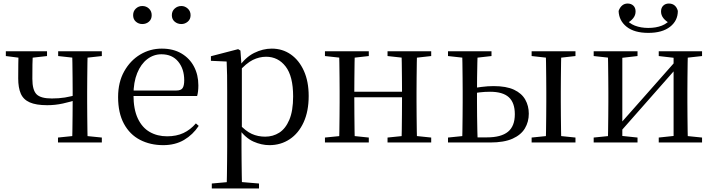

<svg xmlns="http://www.w3.org/2000/svg" viewBox="-20 -806 4036 1086"><path d="M247 -211Q184 -211 148 -227Q112 -243 97.5 -276.5Q83 -310 83 -362Q83 -405 83.5 -442Q84 -479 85 -516H166Q164 -477 163.5 -441Q163 -405 163 -360Q163 -297 186.5 -273Q210 -249 273 -249Q313 -249 347.5 -254.5Q382 -260 425 -273V-245Q379 -230 335.5 -220.5Q292 -211 247 -211ZM388 0Q389 -24 389.5 -65Q390 -106 390.5 -152Q391 -198 391 -234V-288Q391 -322 390.5 -366Q390 -410 389.5 -451Q389 -492 388 -516H476Q475 -492 474.5 -451Q474 -410 473.5 -366Q473 -322 473 -288V-229Q473 -194 473.5 -150Q474 -106 474.5 -65Q475 -24 476 0ZM13 -489V-516H246V-489L140 -477H107ZM308 0V-28L415 -39H447L556 -28V0ZM309 -489V-516H556V-489L449 -477H417Z M903 15Q830 15 772 -15Q714 -45 681 -106Q648 -167 648 -257Q648 -341 682.5 -402.5Q717 -464 773 -497.5Q829 -531 895 -531Q960 -531 1006.5 -503.5Q1053 -476 1077.5 -429Q1102 -382 1102 -323Q1102 -287 1095 -263H687V-294H977Q1004 -294 1013 -308Q1022 -322 1022 -352Q1022 -416 988 -457.5Q954 -499 893 -499Q849 -499 813 -471.5Q777 -444 756 -392.5Q735 -341 735 -269Q735 -188 759.5 -136Q784 -84 827 -59.5Q870 -35 925 -35Q978 -35 1017.5 -53.5Q1057 -72 1088 -108L1104 -94Q1071 -44 1021 -14.5Q971 15 903 15ZM785 -670Q764 -670 748.5 -683.5Q733 -697 733 -720Q733 -743 748.5 -757.5Q764 -772 785 -772Q807 -772 822.5 -757.5Q838 -743 838 -720Q838 -697 822.5 -683.5Q807 -670 785 -670ZM1006 -670Q984 -670 968 -683.5Q952 -697 952 -720Q952 -743 968 -757.5Q984 -772 1006 -772Q1026 -772 1042 -757.5Q1058 -743 1058 -720Q1058 -697 1042 -683.5Q1026 -670 1006 -670Z M1178 260V232L1289 222H1326L1445 232V260ZM1262 260Q1263 226 1263.5 185.5Q1264 145 1264.5 103.5Q1265 62 1265 27V-287Q1265 -338 1264.5 -379.5Q1264 -421 1262 -458L1173 -462V-488L1327 -528L1340 -520L1346 -435L1348 -430V-79L1346 -69V27Q1346 61 1346.5 102.5Q1347 144 1347.5 185Q1348 226 1349 260ZM1504 15Q1459 15 1414 -5Q1369 -25 1331 -77H1318L1332 -105Q1370 -64 1404.5 -48.5Q1439 -33 1480 -33Q1524 -33 1559.5 -55.5Q1595 -78 1616.5 -128.5Q1638 -179 1638 -261Q1638 -375 1595.5 -430Q1553 -485 1485 -485Q1447 -485 1410 -467Q1373 -449 1328 -398L1318 -425H1329Q1368 -482 1417.5 -506.5Q1467 -531 1517 -531Q1578 -531 1625 -498Q1672 -465 1699 -405Q1726 -345 1726 -263Q1726 -177 1697.5 -114.5Q1669 -52 1618.5 -18.5Q1568 15 1504 15Z M1898 0Q1899 -24 1899.5 -65Q1900 -106 1900.5 -150Q1901 -194 1901 -229V-288Q1901 -322 1900.5 -366Q1900 -410 1899.5 -451Q1899 -492 1898 -516H1987Q1986 -492 1985.5 -450.5Q1985 -409 1984.5 -363Q1984 -317 1984 -280V-260Q1984 -210 1984.5 -159Q1985 -108 1985.5 -66Q1986 -24 1987 0ZM2250 0Q2252 -24 2252.5 -66Q2253 -108 2253.5 -159Q2254 -210 2254 -260V-280Q2254 -317 2253.5 -363Q2253 -409 2252.5 -450.5Q2252 -492 2250 -516H2339Q2338 -492 2337.5 -451Q2337 -410 2336.5 -366Q2336 -322 2336 -288V-229Q2336 -194 2336.5 -150Q2337 -106 2337.5 -65Q2338 -24 2339 0ZM1818 0V-28L1928 -39H1960L2066 -28V0ZM1818 -489V-516H2066V-489L1960 -477H1928ZM2172 0V-28L2280 -39H2313L2419 -28V0ZM2172 -489V-516H2419V-489L2313 -477H2280ZM1942 -256V-287H2295V-256Z M2629 0V-29H2735Q2814 -29 2853 -60.5Q2892 -92 2892 -160Q2892 -225 2858 -256Q2824 -287 2752 -287Q2721 -287 2692.5 -283.5Q2664 -280 2636 -274V-305Q2670 -310 2704.5 -314.5Q2739 -319 2772 -319Q2844 -319 2887.5 -298.5Q2931 -278 2951 -242.5Q2971 -207 2971 -163Q2971 -117 2949 -80Q2927 -43 2879 -21.5Q2831 0 2752 0ZM2594 0Q2595 -24 2595.5 -65Q2596 -106 2596.5 -150Q2597 -194 2597 -229V-288Q2597 -322 2596.5 -366Q2596 -410 2595.5 -451Q2595 -492 2594 -516H2682Q2681 -492 2680 -451Q2679 -410 2678.5 -366Q2678 -322 2678 -287V-229Q2678 -194 2678.5 -150Q2679 -106 2680 -65Q2681 -24 2682 0ZM3066 0Q3068 -24 3068.5 -65Q3069 -106 3069.5 -150Q3070 -194 3070 -229V-288Q3070 -322 3069.5 -366Q3069 -410 3068.5 -451Q3068 -492 3066 -516H3155Q3154 -492 3153.5 -451Q3153 -410 3152.5 -366Q3152 -322 3152 -288V-229Q3152 -194 3152.5 -150Q3153 -106 3153.5 -65Q3154 -24 3155 0ZM2514 -489V-516H2760V-489L2655 -477H2622ZM2987 0V-28L3095 -39H3128L3235 -28V0ZM2987 -489V-516H3235V-489L3128 -477H3095ZM2514 0V-28L2622 -39H2640V0Z M3647 -620Q3568 -620 3524.5 -654.5Q3481 -689 3479 -744Q3486 -764 3499 -775Q3512 -786 3530 -786Q3550 -786 3562.5 -774Q3575 -762 3575 -741Q3575 -720 3561.5 -703Q3548 -686 3525 -674L3513 -706Q3537 -674 3571 -661Q3605 -648 3647 -648Q3690 -648 3723.5 -661Q3757 -674 3781 -706L3769 -674Q3746 -686 3732.5 -703Q3719 -720 3719 -741Q3719 -762 3731.5 -774Q3744 -786 3763 -786Q3783 -786 3796 -775Q3809 -764 3814 -744Q3814 -689 3770 -654.5Q3726 -620 3647 -620ZM3338 0V-28L3447 -39H3481L3586 -28V0ZM3706 0V-28L3809 -39H3843L3951 -28V0ZM3418 0Q3419 -24 3419.5 -65Q3420 -106 3420.5 -150Q3421 -194 3421 -229V-288Q3421 -322 3420.5 -366Q3420 -410 3419.5 -451Q3419 -492 3418 -516H3500V0ZM3477 -47 3442 -66H3453L3630 -266L3811 -471L3845 -451H3833L3655 -249ZM3790 0V-516H3871Q3870 -492 3869.5 -451Q3869 -410 3868.5 -366Q3868 -322 3868 -288V-229Q3868 -194 3868.5 -150Q3869 -106 3869.5 -65Q3870 -24 3871 0ZM3338 -489V-516H3586V-489L3482 -477H3448ZM3706 -489V-516H3951V-489L3844 -477H3809Z"/></svg>

Font: Noto Serif SC
Style: Regular
Weight: 400
Designer: Ryoko NISHIZUKA 西塚涼子 (kana & ideographs); Frank Grießhammer (Latin, Greek & Cyrillic); Wenlong ZHANG 张文龙 (bopomofo); San
Foundry: Adobe
Version: Version 2.002-H1;hotconv 1.1.0;makeotfexe 2.6.0